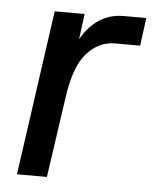

<svg xmlns="http://www.w3.org/2000/svg" viewBox="-43 -537 466 575"><g transform="rotate(5 190.5 -250.0)"><path d="M29 0 99 -496H189L179 -419Q200 -457 232 -478.5Q264 -500 306 -500H374L363 -416H287Q239 -416 203 -376Q167 -336 154 -242L119 0Z"/></g></svg>

Font: Host Grotesk
Style: Italic
Weight: 400
Italic angle: -8°
Designer: Doğukan Karapınar based on Poppins by Indian Type Foundry, Jonny Pinhorn
Foundry: Element Type
Version: Version 1.001; ttfautohint (v1.8.4.7-5d5b)